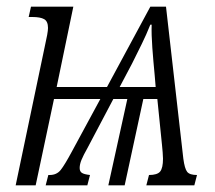

<svg xmlns="http://www.w3.org/2000/svg" viewBox="-20 -556 645 576"><path d="M114 -415Q119 -437 121.5 -451Q124 -465 124 -472Q124 -492 112.5 -498.5Q101 -505 77 -505H66L73 -536H200L150 -295H301L431 -536H478L530 -80Q534 -50 541.5 -40.5Q549 -31 571 -31L563 0H419L427 -31Q452 -31 460.5 -41.5Q469 -52 469 -80Q469 -86 468 -99Q467 -112 466 -121L452 -259H410L354 0H305L362 -259H320L243 -113Q230 -90 224.5 -76.5Q219 -63 219 -52Q219 -42 225.5 -37.5Q232 -33 250 -31L242 0H117L125 -31H129Q150 -31 162 -46Q174 -61 196 -102L281 -259H142L87 0H27ZM339 -295H447L444 -331Q440 -372 437 -412.5Q434 -453 435 -482H431Q419 -452 405.5 -424.5Q392 -397 376 -365Z"/></svg>

Font: Noto Serif ExtraCondensed Light
Style: Italic
Weight: 300
Width: 2
Italic angle: -12°
Designer: Monotype Design Team
Foundry: Monotype Imaging Inc.
Version: Version 2.014; ttfautohint (v1.8.4.7-5d5b)